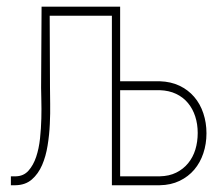

<svg xmlns="http://www.w3.org/2000/svg" viewBox="-20 -548 640 568"><path d="M335.4 -528.3V-307.6H452.6Q485.4 -306.6 511 -294.4Q536.6 -282.2 554.4 -261.5Q572.3 -240.7 581.5 -212.9Q590.8 -185.1 590.8 -153.8Q590.8 -122.1 581.5 -94.5Q572.3 -66.9 554.7 -46.1Q537.1 -25.4 511.2 -12.9Q485.4 -0.5 452.6 0H311V-501.5H127L127.9 -288.1Q127.9 -269.5 128.4 -241.2Q128.9 -212.9 127.4 -181.2Q126 -149.4 120.8 -117.4Q115.7 -85.4 104.5 -59.6Q93.3 -33.7 74.2 -17.1Q55.2 -0.5 25.9 0H12.2V-26.4H26.9Q49.8 -26.9 64.2 -43Q78.6 -59.1 86.9 -83.7Q95.2 -108.4 98.4 -138.4Q101.6 -168.5 102.3 -197.5Q103 -226.6 102.3 -250.7Q101.6 -274.9 101.6 -288.1L103 -528.3ZM335.4 -281.2V-26.4H452.6Q480.5 -26.9 501.5 -37.4Q522.5 -47.9 536.6 -65.2Q550.8 -82.5 557.9 -105.5Q564.9 -128.4 564.9 -154.8Q564.9 -180.7 557.6 -203.4Q550.3 -226.1 536.1 -243.2Q522 -260.3 501 -270.3Q480 -280.3 452.6 -281.2Z"/></svg>

Font: Roboto Mono Thin
Style: Regular
Weight: 250
Designer: Google
Version: Version 2.000985; 2015; ttfautohint (v1.3)